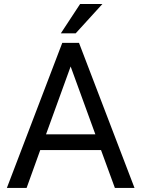

<svg xmlns="http://www.w3.org/2000/svg" viewBox="-20 -921 692 941"><path d="M13.7 0ZM475.1 -185.5H177.2L110.4 0H13.7L285.2 -710.9H367.2L639.2 0H543ZM205.6 -262.7H447.3L326.2 -595.2ZM372.6 -901.4H481.9L351.1 -757.8H278.3Z"/></svg>

Font: Roboto
Style: Regular
Weight: 400
Designer: Google
Version: Version 2.134; 2016; ttfautohint (v1.6)